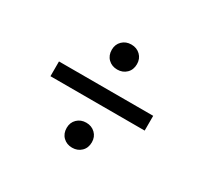

<svg xmlns="http://www.w3.org/2000/svg" viewBox="-106 -713 812 766"><g transform="rotate(30 300.0 -329.5)"><path d="M300 -452Q275 -452 258.5 -468Q242 -484 242 -510Q242 -535 258.5 -551Q275 -567 300 -567Q325 -567 341.5 -551Q358 -535 358 -510Q358 -484 341.5 -468Q325 -452 300 -452ZM300 -92Q275 -92 258.5 -108Q242 -124 242 -150Q242 -175 258.5 -191Q275 -207 300 -207Q325 -207 341.5 -191Q358 -175 358 -150Q358 -124 341.5 -108Q325 -92 300 -92ZM83 -296V-364H517V-296Z"/></g></svg>

Font: Source Code Pro ExtraLight Medium
Style: Italic
Weight: 500
Italic angle: -11°
Monospace: yes
Version: Version 1.016;hotconv 1.0.116;makeotfexe 2.5.65601